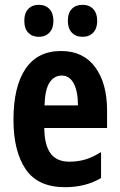

<svg xmlns="http://www.w3.org/2000/svg" viewBox="-20 -768 497 798"><path d="M234 -556Q326 -556 375.5 -489Q425 -422 425 -309V-236H164Q165 -164 190.5 -130Q216 -96 268 -96Q303 -96 334 -105Q365 -114 400 -136V-28Q336 10 250 10Q137 10 86.5 -65Q36 -140 36 -270Q36 -408 86 -482Q136 -556 234 -556ZM237 -454Q205 -454 186 -425Q167 -396 165 -330H304Q304 -388 286.5 -421Q269 -454 237 -454ZM81 -681Q81 -714 97.5 -731Q114 -748 141 -748Q169 -748 185.5 -730.5Q202 -713 202 -681Q202 -650 185.5 -632.5Q169 -615 141 -615Q114 -615 97.5 -632Q81 -649 81 -681ZM262 -681Q262 -714 278.5 -731Q295 -748 323 -748Q351 -748 367.5 -730.5Q384 -713 384 -681Q384 -650 367.5 -632.5Q351 -615 323 -615Q295 -615 278.5 -632.5Q262 -650 262 -681Z"/></svg>

Font: Noto Sans Armenian ExtraCondensed
Style: Bold
Weight: 700
Width: 2
Designer: Monotype Design Team
Foundry: Monotype Imaging Inc.
Version: Version 2.008; ttfautohint (v1.8.4.7-5d5b)